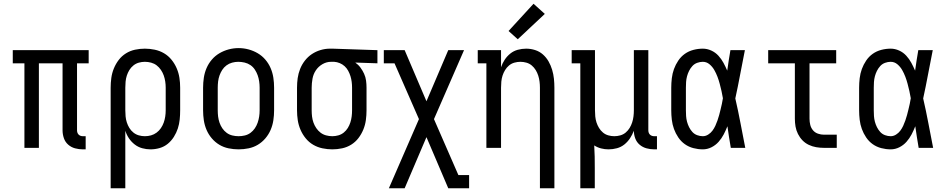

<svg xmlns="http://www.w3.org/2000/svg" viewBox="-20 -787 5040 1022"><path d="M421 8Q400 8 379.5 2.5Q359 -3 343 -17Q327 -31 320 -51.5Q313 -72 313 -93V-450H187V0H110V-450H48V-520H452V-450H390V-93Q390 -87 392 -81Q394 -75 398.5 -70.5Q403 -66 409 -64Q415 -62 421 -62H436V8Z M569 215V-320Q569 -346 572.5 -372Q576 -398 586 -422.5Q596 -447 612 -468Q628 -489 650.5 -503Q673 -517 699 -522.5Q725 -528 751 -528Q777 -528 803.5 -522.5Q830 -517 853 -503.5Q876 -490 893 -469Q910 -448 920.5 -423.5Q931 -399 935 -373Q939 -347 939 -320V-200Q939 -175 936.5 -150.5Q934 -126 926.5 -103Q919 -80 905.5 -58.5Q892 -37 873 -21.5Q854 -6 830 1Q806 8 781 8Q759 8 737 2Q715 -4 697 -18Q679 -32 666.5 -50.5Q654 -69 647 -91V215ZM751 -62Q768 -62 784 -66.5Q800 -71 813.5 -81Q827 -91 836.5 -105Q846 -119 851.5 -134.5Q857 -150 859.5 -166.5Q862 -183 862 -200V-320Q862 -337 859.5 -353.5Q857 -370 851.5 -385.5Q846 -401 836.5 -415Q827 -429 814 -439Q801 -449 784.5 -453.5Q768 -458 751 -458Q735 -458 719 -453.5Q703 -449 690 -438.5Q677 -428 668.5 -414Q660 -400 655 -384.5Q650 -369 648.5 -352.5Q647 -336 647 -320V-200Q647 -184 648.5 -167.5Q650 -151 655 -135.5Q660 -120 668.5 -106Q677 -92 690 -81.5Q703 -71 719 -66.5Q735 -62 751 -62Z M1250 8Q1223 8 1196.5 2.5Q1170 -3 1147.5 -16.5Q1125 -30 1107.5 -50.5Q1090 -71 1079.5 -95.5Q1069 -120 1065 -146.5Q1061 -173 1061 -200V-320Q1061 -347 1065 -373.5Q1069 -400 1079.5 -424.5Q1090 -449 1107.5 -469.5Q1125 -490 1148 -503.5Q1171 -517 1197 -524Q1223 -531 1250 -531Q1277 -531 1303 -524Q1329 -517 1352 -503.5Q1375 -490 1392.5 -469.5Q1410 -449 1420.5 -424.5Q1431 -400 1435 -373.5Q1439 -347 1439 -320V-200Q1439 -173 1435 -146.5Q1431 -120 1420.5 -95.5Q1410 -71 1392.5 -50.5Q1375 -30 1352.5 -16.5Q1330 -3 1303.5 2.5Q1277 8 1250 8ZM1250 -62Q1267 -62 1283.5 -66Q1300 -70 1313.5 -80Q1327 -90 1336.5 -104Q1346 -118 1351.5 -134Q1357 -150 1359.5 -166.5Q1362 -183 1362 -200V-320Q1362 -337 1359.5 -354Q1357 -371 1351.5 -386.5Q1346 -402 1336.5 -416.5Q1327 -431 1313 -440.5Q1299 -450 1282 -454Q1265 -458 1248 -458Q1232 -458 1215.5 -453.5Q1199 -449 1185.5 -439Q1172 -429 1163 -415Q1154 -401 1148.5 -385.5Q1143 -370 1141 -353.5Q1139 -337 1139 -320V-200Q1139 -183 1141 -166.5Q1143 -150 1148.5 -134Q1154 -118 1163.5 -104Q1173 -90 1186.5 -80Q1200 -70 1216.5 -66Q1233 -62 1250 -62Z M1749 8Q1723 8 1696.5 2.5Q1670 -3 1647 -16.5Q1624 -30 1607 -51Q1590 -72 1579.5 -96.5Q1569 -121 1565 -147Q1561 -173 1561 -200V-320Q1561 -346 1564.5 -371Q1568 -396 1577.5 -420Q1587 -444 1603 -464.5Q1619 -485 1640 -499Q1661 -513 1686 -520.5Q1711 -528 1736 -528Q1740 -528 1743.5 -528Q1747 -528 1750 -528L1989 -520V-450L1871 -454Q1887 -443 1898.5 -427.5Q1910 -412 1918 -394.5Q1926 -377 1928.5 -358Q1931 -339 1931 -320V-200Q1931 -174 1927.5 -148Q1924 -122 1914 -97.5Q1904 -73 1888 -52Q1872 -31 1849.5 -17Q1827 -3 1801 2.5Q1775 8 1749 8ZM1749 -62Q1765 -62 1781 -66.5Q1797 -71 1810 -81.5Q1823 -92 1831.5 -106Q1840 -120 1845 -135.5Q1850 -151 1852 -167.5Q1854 -184 1854 -200V-320Q1854 -336 1852 -351.5Q1850 -367 1845.5 -381.5Q1841 -396 1833.5 -410Q1826 -424 1814.5 -434.5Q1803 -445 1788.5 -451Q1774 -457 1759 -458H1750Q1748 -458 1746 -458Q1744 -458 1742 -458Q1718 -458 1696.5 -445.5Q1675 -433 1661.5 -413Q1648 -393 1643.5 -368.5Q1639 -344 1639 -320V-200Q1639 -183 1641 -166.5Q1643 -150 1648.5 -134.5Q1654 -119 1663.5 -105Q1673 -91 1686 -81Q1699 -71 1715.5 -66.5Q1732 -62 1749 -62Z M2050 215 2210 -153 2080 -450H2023V-520H2134L2250 -248L2366 -520H2450L2290 -153L2420 145H2477V215H2366L2250 -57L2134 215Z M2854 215V-320Q2854 -336 2852 -352.5Q2850 -369 2845 -384.5Q2840 -400 2831.5 -414Q2823 -428 2810.5 -438.5Q2798 -449 2782 -453.5Q2766 -458 2750 -458Q2734 -458 2718 -453.5Q2702 -449 2689.5 -438.5Q2677 -428 2668.5 -414Q2660 -400 2655 -384.5Q2650 -369 2648.5 -352.5Q2647 -336 2647 -320V0H2569V-450H2523V-520H2647V-429Q2654 -450 2666.5 -469Q2679 -488 2696.5 -502Q2714 -516 2736 -522Q2758 -528 2781 -528Q2805 -528 2828.5 -520.5Q2852 -513 2870 -497Q2888 -481 2900 -460Q2912 -439 2919 -415.5Q2926 -392 2928.5 -368Q2931 -344 2931 -320V215ZM2736 -578 2687 -622 2820 -767 2880 -713Z M3069 215V-450H3023V-520H3147V-200Q3147 -184 3148.5 -167.5Q3150 -151 3155 -135.5Q3160 -120 3168.5 -106Q3177 -92 3189.5 -81.5Q3202 -71 3218 -66.5Q3234 -62 3250 -62Q3266 -62 3282 -66.5Q3298 -71 3310.5 -81.5Q3323 -92 3331.5 -106Q3340 -120 3345 -135.5Q3350 -151 3352 -167.5Q3354 -184 3354 -200V-520H3431V-93Q3431 -87 3433 -81Q3435 -75 3439.5 -70.5Q3444 -66 3450 -64Q3456 -62 3462 -62H3477V8H3462Q3442 8 3421.5 2.5Q3401 -3 3385 -16.5Q3369 -30 3361.5 -50Q3354 -70 3354 -91Q3346 -70 3333.5 -51Q3321 -32 3303.5 -18Q3286 -4 3264 2Q3242 8 3219 8Q3199 8 3179.5 3Q3160 -2 3143 -13Q3145 17 3145.5 47Q3146 77 3146 107V215Z M3721 8Q3696 8 3671 1.5Q3646 -5 3625.5 -19.5Q3605 -34 3590.5 -55.5Q3576 -77 3567.5 -100.5Q3559 -124 3556 -149.5Q3553 -175 3553 -200V-320Q3553 -345 3556 -370.5Q3559 -396 3567.5 -419.5Q3576 -443 3590.5 -464.5Q3605 -486 3625.5 -500.5Q3646 -515 3671 -521.5Q3696 -528 3721 -528Q3744 -528 3766 -518Q3788 -508 3804 -490.5Q3820 -473 3831 -452.5Q3842 -432 3851 -411Q3855 -438 3859 -465.5Q3863 -493 3868 -520H3945Q3932 -456 3920 -391.5Q3908 -327 3894 -263Q3909 -198 3921.5 -132Q3934 -66 3947 0H3870Q3865 -29 3860.5 -57.5Q3856 -86 3852 -115Q3843 -92 3832 -71Q3821 -50 3805 -32Q3789 -14 3767 -3Q3745 8 3721 8ZM3721 -62Q3736 -62 3749.5 -70.5Q3763 -79 3772 -91Q3781 -103 3787.5 -117Q3794 -131 3799 -145.5Q3804 -160 3808 -174.5Q3812 -189 3815.5 -204Q3819 -219 3822.5 -234Q3826 -249 3828 -264Q3825 -283 3820.5 -302.5Q3816 -322 3811 -341Q3806 -360 3799 -378.5Q3792 -397 3782 -414.5Q3772 -432 3756.5 -445Q3741 -458 3721 -458Q3706 -458 3691 -452.5Q3676 -447 3665.5 -435.5Q3655 -424 3648 -410Q3641 -396 3637 -381Q3633 -366 3632 -350.5Q3631 -335 3631 -320V-200Q3631 -185 3632 -169.5Q3633 -154 3637 -139Q3641 -124 3648 -110Q3655 -96 3665.5 -84.5Q3676 -73 3691 -67.5Q3706 -62 3721 -62Z M4366 0Q4345 0 4324.5 -3.5Q4304 -7 4285 -16Q4266 -25 4251.5 -40Q4237 -55 4227.5 -74Q4218 -93 4214.5 -113.5Q4211 -134 4211 -155V-450H4069V-520H4431V-450H4289V-155Q4289 -138 4293 -122Q4297 -106 4307.5 -93.5Q4318 -81 4334 -75.5Q4350 -70 4366 -70H4434V0Z M4721 8Q4696 8 4671 1.5Q4646 -5 4625.5 -19.5Q4605 -34 4590.5 -55.5Q4576 -77 4567.5 -100.5Q4559 -124 4556 -149.5Q4553 -175 4553 -200V-320Q4553 -345 4556 -370.5Q4559 -396 4567.5 -419.5Q4576 -443 4590.5 -464.5Q4605 -486 4625.5 -500.5Q4646 -515 4671 -521.5Q4696 -528 4721 -528Q4744 -528 4766 -518Q4788 -508 4804 -490.5Q4820 -473 4831 -452.5Q4842 -432 4851 -411Q4855 -438 4859 -465.5Q4863 -493 4868 -520H4945Q4932 -456 4920 -391.5Q4908 -327 4894 -263Q4909 -198 4921.5 -132Q4934 -66 4947 0H4870Q4865 -29 4860.5 -57.5Q4856 -86 4852 -115Q4843 -92 4832 -71Q4821 -50 4805 -32Q4789 -14 4767 -3Q4745 8 4721 8ZM4721 -62Q4736 -62 4749.5 -70.5Q4763 -79 4772 -91Q4781 -103 4787.5 -117Q4794 -131 4799 -145.5Q4804 -160 4808 -174.5Q4812 -189 4815.5 -204Q4819 -219 4822.5 -234Q4826 -249 4828 -264Q4825 -283 4820.5 -302.5Q4816 -322 4811 -341Q4806 -360 4799 -378.5Q4792 -397 4782 -414.5Q4772 -432 4756.5 -445Q4741 -458 4721 -458Q4706 -458 4691 -452.5Q4676 -447 4665.5 -435.5Q4655 -424 4648 -410Q4641 -396 4637 -381Q4633 -366 4632 -350.5Q4631 -335 4631 -320V-200Q4631 -185 4632 -169.5Q4633 -154 4637 -139Q4641 -124 4648 -110Q4655 -96 4665.5 -84.5Q4676 -73 4691 -67.5Q4706 -62 4721 -62Z"/></svg>

Font: Iosevka Slab
Style: Regular
Weight: 400
Monospace: yes
Designer: Belleve Invis
Foundry: Belleve Invis
Version: Version 11.2.4; ttfautohint (v1.8.3)